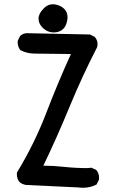

<svg xmlns="http://www.w3.org/2000/svg" viewBox="-20 -863 540 912"><path d="M450.7 -17.6Q450.7 -14.6 450.2 -9.8L438.5 13.7L436 14.6Q408.2 28.8 374.5 28.8Q363.3 28.8 352.1 27.3L104.5 15.6Q86.4 13.2 72.3 1.5Q60.1 -14.6 60.1 -35.2Q60.1 -38.1 60.5 -43.5Q143.6 -180.2 199 -324.7Q254.4 -469.2 316.9 -606.4Q178.2 -608.4 145.5 -608.4Q109.4 -608.4 78.6 -624L76.7 -624.5L75.7 -626Q64 -641.6 64 -662.1Q64 -665 64.5 -669.9L75.7 -692.4L77.1 -693.4Q90.8 -705.6 111.3 -705.6Q114.3 -705.6 117.7 -705.1L407.2 -699.2L429.7 -688L430.7 -687Q443.4 -672.4 443.4 -652.8Q443.4 -647.5 441.9 -640.1Q369.6 -499.5 310.5 -356Q251.5 -212.4 186 -76.2Q236.8 -75.7 287.8 -70.1Q338.9 -64.5 395 -64.5L414.6 -66.4L438 -55.2L439 -53.7Q450.7 -38.1 450.7 -17.6ZM186.5 -821.8 192.4 -827.6Q209.5 -842.8 231 -842.8Q247.1 -842.8 265.6 -834.5Q277.3 -829.1 285.2 -820.8Q300.8 -805.2 300.8 -781.2Q300.8 -772 298.3 -761.2Q291.5 -729.5 268.1 -716.8Q254.9 -709.5 236.3 -709Q204.6 -709 182.6 -731.4Q163.1 -750.5 163.1 -774.4Q163.1 -798.3 186.5 -821.8Z"/></svg>

Font: Bakudai
Style: Bold
Weight: 700
Version: Version 1.48